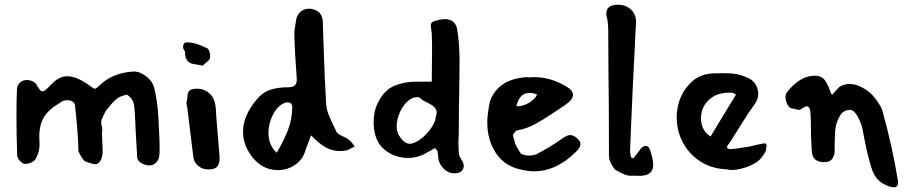

<svg xmlns="http://www.w3.org/2000/svg" viewBox="-20 -719 3867 816"><path d="M614 -16Q599 -16 582 -25Q575 -28 569 -36Q563 -44 563 -50L557 -156Q556 -164 556 -175.5Q556 -187 555 -200Q554 -213 553.5 -228.5Q553 -244 551 -261Q549 -299 519 -317Q503 -313 492 -308.5Q481 -304 468 -292Q455 -280 433 -252Q427 -244 420.5 -230Q414 -216 413 -213Q410 -206 410 -198Q410 -192 413 -180Q414 -173 414.5 -168.5Q415 -164 414 -160Q413 -153 413.5 -141Q414 -129 415 -113L416 -82Q416 -75 416 -70Q416 -65 415 -61Q413 -45 405 -33Q397 -21 383 -21Q378 -21 370 -24Q366 -25 360.5 -27Q355 -29 347 -31Q332 -35 313 -77Q313 -103 310.5 -142Q308 -181 303 -233Q302 -238 301 -247.5Q300 -257 299 -270Q298 -281 289 -287Q280 -293 267 -293Q246 -293 235 -282Q189 -256 168 -223Q147 -190 147 -138L148 -104Q148 -72 131 -43Q126 -34 110.5 -27.5Q95 -21 84 -23Q74 -24 63.5 -36.5Q53 -49 53 -59Q50 -143 50 -226Q50 -264 50.5 -291.5Q51 -319 52 -338Q53 -357 65 -368Q77 -379 94 -379Q117 -379 133 -363Q142 -347 148 -339Q154 -331 161 -331Q168 -331 175 -338Q179 -341 184.5 -346.5Q190 -352 197 -359Q230 -395 266 -395Q305 -395 360 -356Q362 -355 364.5 -352.5Q367 -350 371 -348Q379 -342 383 -342Q390 -342 405 -358Q460 -410 547 -415Q574 -416 601.5 -394.5Q629 -373 636 -343Q642 -318 646.5 -288Q651 -258 653 -223Q656 -171 657.5 -132Q659 -93 658 -67Q657 -43 645 -29.5Q633 -16 614 -16Z M842 -440 802 -447Q765 -453 766 -502Q758 -510 758 -521Q758 -528 762 -533.5Q766 -539 775 -539Q811 -539 860 -514Q866 -513 870.5 -497.5Q875 -482 872 -472Q871 -465 860 -456Q847 -446 842 -440ZM866 1Q841 1 823.5 -13Q806 -27 802 -49L776 -261L772 -280Q777 -301 777 -312Q777 -326 785.5 -334Q794 -342 818 -342Q846 -342 867.5 -324.5Q889 -307 894 -279Q897 -265 898 -248Q899 -231 899 -226L913 -55Q915 -28 905 -13.5Q895 1 866 1Z M1161 4Q1103 4 1061 -41Q1014 -94 1013 -156Q1011 -224 1070 -295Q1095 -326 1127.5 -337Q1160 -348 1204 -348Q1225 -348 1234 -357Q1243 -366 1241 -389Q1237 -439 1234.5 -485Q1232 -531 1231 -572Q1231 -583 1233 -599.5Q1235 -616 1239 -637Q1243 -657 1258 -669.5Q1273 -682 1294 -682Q1302 -682 1304 -681Q1352 -672 1352 -623L1354 -560Q1360 -372 1366 -279Q1368 -252 1378.5 -227Q1389 -202 1410 -159Q1414 -150 1438 -139L1449 -134Q1456 -131 1460 -127Q1469 -121 1477 -110.5Q1485 -100 1488 -96Q1484 -95 1480 -92.5Q1476 -90 1471 -88Q1459 -81 1453 -80Q1438 -77 1424 -77Q1391 -77 1362 -94Q1333 -111 1302 -144L1292 -118Q1277 -78 1278 -79Q1267 -41 1234 -18.5Q1201 4 1161 4ZM1156 -70Q1188 -124 1205 -169.5Q1222 -215 1222 -263Q1222 -284 1202 -284Q1192 -284 1178 -276Q1153 -260 1137 -225.5Q1121 -191 1121 -154Q1121 -102 1156 -70Z M1920 17Q1891 20 1869.5 1.5Q1848 -17 1843 -45Q1842 -61 1839.5 -74.5Q1837 -88 1836.5 -91Q1836 -94 1839 -77Q1839 -77 1839 -78Q1837 -89 1836.5 -91Q1836 -93 1839 -78V-77V-78Q1838 -80 1834.5 -83Q1831 -86 1829 -90Q1821 -86 1813.5 -81Q1806 -76 1798 -73Q1767 -52 1730 -48.5Q1693 -45 1658.5 -57.5Q1624 -70 1600 -97Q1581 -118 1573 -153Q1565 -188 1569.5 -225Q1574 -262 1589 -288Q1615 -338 1657.5 -355Q1700 -372 1749 -372H1815Q1815 -424 1816 -474.5Q1817 -525 1815 -577Q1812 -595 1811 -611Q1810 -627 1836 -632Q1872 -643 1895 -633Q1918 -623 1923 -594Q1933 -534 1933 -465Q1933 -392 1931.5 -320Q1930 -248 1930 -177Q1930 -155 1929.5 -143.5Q1929 -132 1928.5 -123.5Q1928 -115 1928.5 -103.5Q1929 -92 1930 -70Q1930 -60 1936 -49.5Q1942 -39 1947 -31Q1955 -11 1946.5 2Q1938 15 1920 17ZM1718 -108Q1733 -107 1752.5 -118Q1772 -129 1789.5 -147Q1807 -165 1819 -185Q1831 -205 1832 -222Q1839 -242 1833 -253.5Q1827 -265 1815 -272.5Q1803 -280 1789 -286.5Q1775 -293 1766 -302Q1761 -307 1750.5 -306Q1740 -305 1732 -302Q1708 -290 1690 -261.5Q1672 -233 1667 -200Q1662 -167 1676 -143Q1681 -133 1693 -121.5Q1705 -110 1718 -108Z M2247 9Q2234 9 2218 6.5Q2202 4 2183 -1Q2119 -18 2085 -72.5Q2051 -127 2051 -198Q2051 -221 2054 -240Q2055 -247 2058.5 -269.5Q2062 -292 2070 -307Q2108 -380 2205 -390Q2210 -391 2213.5 -391Q2217 -391 2220 -391Q2223 -390 2226 -390Q2229 -390 2231 -390Q2235 -391 2240 -391Q2245 -391 2252 -391Q2320 -391 2386 -352Q2417 -334 2415 -314Q2414 -295 2385 -275L2333 -240Q2285 -208 2251.5 -190Q2218 -172 2178 -165Q2172 -163 2165.5 -154.5Q2159 -146 2160 -142Q2161 -139 2163 -133Q2165 -127 2167 -118Q2171 -99 2194 -66Q2206 -59 2224 -58Q2245 -57 2261 -64Q2290 -79 2318.5 -96.5Q2347 -114 2375 -134Q2392 -145 2403 -145Q2419 -145 2435 -129Q2447 -119 2447 -106Q2447 -93 2428 -74Q2344 10 2247 9ZM2174 -268Q2198 -265 2225.5 -280.5Q2253 -296 2263 -318Q2245 -324 2231 -324Q2208 -324 2195 -310Q2182 -296 2174 -268Z M2689 28H2659Q2638 28 2594 2Q2568 -30 2568 -58Q2568 -175 2567.5 -263Q2567 -351 2566 -410L2565 -586Q2565 -603 2563.5 -619.5Q2562 -636 2558 -650Q2557 -653 2557 -662Q2557 -699 2607 -699Q2640 -699 2662.5 -677.5Q2685 -656 2683 -621Q2682 -595 2679.5 -555Q2677 -515 2675 -462L2669 -342Q2665 -257 2662.5 -193.5Q2660 -130 2658 -87Q2657 -77 2659 -65Q2661 -53 2662 -50L2672 -46Q2692 -71 2701 -84Q2712 -99 2724 -99Q2736 -99 2742 -84Q2756 -42 2756 -21Q2756 -9 2755 -6Q2751 14 2732.5 22Q2714 30 2689 28Z M3071 1Q3005 -2 2958.5 -31.5Q2912 -61 2886 -106.5Q2860 -152 2856.5 -205Q2853 -258 2874 -308Q2891 -346 2924 -375Q2957 -404 3009 -407Q3047 -409 3085 -407Q3123 -405 3158 -388Q3190 -375 3199.5 -340.5Q3209 -306 3187 -276Q3159 -237 3133 -195Q3107 -153 3081 -112Q3066 -96 3071 -90Q3076 -84 3092.5 -85.5Q3109 -87 3128.5 -90.5Q3148 -94 3161 -95Q3167 -97 3184.5 -101Q3202 -105 3217.5 -108Q3233 -111 3233 -109Q3241 -101 3238.5 -98.5Q3236 -96 3236 -85Q3236 -77 3225.5 -61.5Q3215 -46 3205 -37Q3193 -26 3168 -15Q3143 -4 3116 1Q3089 6 3071 1ZM3000 -139Q3026 -183 3054 -228.5Q3082 -274 3108 -317Q3101 -321 3097 -323Q3093 -325 3089 -325Q3037 -327 3006 -305Q2975 -283 2964.5 -251Q2954 -219 2963 -187.5Q2972 -156 3000 -139Z M3734 62Q3700 44 3684.5 -3Q3669 -50 3654 -127L3644 -179Q3620 -252 3592 -252Q3564 -251 3551 -229Q3532 -198 3529.5 -162.5Q3527 -127 3527 -69Q3522 -47 3512 -38.5Q3502 -30 3481 -30Q3433 -30 3430 -77Q3428 -105 3427 -136.5Q3426 -168 3426 -203Q3426 -223 3424 -245Q3422 -267 3408 -267Q3402 -267 3391 -259Q3378 -251 3374 -252L3343 -259Q3335 -261 3328 -272.5Q3321 -284 3319 -298.5Q3317 -313 3322 -323Q3329 -333 3337.5 -342.5Q3346 -352 3360 -364Q3398 -396 3440 -397Q3472 -398 3486.5 -377Q3501 -356 3509 -329Q3509 -327 3511.5 -323Q3514 -319 3516 -316L3540 -342Q3558 -362 3591 -362Q3624 -362 3661.5 -337Q3699 -312 3728 -256Q3772 -101 3797 54Q3798 96 3734 62Z"/></svg>

Font: Mansalva
Style: Regular
Weight: 400
Designer: Carolina Short
Foundry: Carolina Short
Version: Version 2.112; ttfautohint (v1.8.4.7-5d5b)